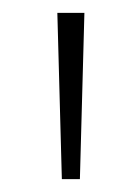

<svg xmlns="http://www.w3.org/2000/svg" viewBox="-20 -734 218 298"><path d="M111 -714 104 -456H76L69 -714Z"/></svg>

Font: Noto Sans Lao Looped UI SmCd ExtLt
Style: Regular
Weight: 200
Width: 4
Designer: Mark Frömberg, Ben Mitchell
Foundry: The Fontpad Ltd
Version: Version 1.001; ttfautohint (v1.8.4.7-5d5b)